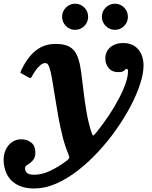

<svg xmlns="http://www.w3.org/2000/svg" viewBox="-95 -780 839 1062"><path d="M540.5 -615Q570.5 -615 591.5 -636.2Q612.5 -657.5 612.5 -687Q612.5 -717 591.5 -738.2Q570.5 -759.5 540.5 -759.5Q511 -759.5 489.8 -738.2Q468.5 -717 468.5 -687Q468.5 -657.5 489.8 -636.2Q511 -615 540.5 -615ZM320.5 -615Q350.5 -615 371.5 -636.2Q392.5 -657.5 392.5 -687Q392.5 -717 371.5 -738.2Q350.5 -759.5 320.5 -759.5Q291 -759.5 269.8 -738.2Q248.5 -717 248.5 -687Q248.5 -657.5 269.8 -636.2Q291 -615 320.5 -615ZM558.5 -381Q577.5 -381 585.5 -385.5Q593.5 -390 597 -394.5Q600.5 -399 606 -399Q613 -399 613 -384Q613 -358 600 -319.5Q587 -281 563.2 -235.8Q539.5 -190.5 507.5 -142.2Q475.5 -94 438 -47.5Q425 -31.5 421 -30.2Q417 -29 409.5 -52.5Q393.5 -103 383.5 -161.2Q373.5 -219.5 367 -276Q360.5 -332.5 354.2 -379Q348 -425.5 339 -452.5Q331 -479 316.8 -497.8Q302.5 -516.5 277.5 -526.8Q252.5 -537 211 -537Q168 -537 133.5 -519.8Q99 -502.5 72 -470.5Q45 -438.5 23.5 -393.5Q19 -384 18.2 -380Q17.5 -376 28 -371.5L64 -351Q73 -347.5 76 -349.8Q79 -352 83 -360Q102.5 -395 121 -413Q139.5 -431 152.5 -431Q165.5 -431 170 -423.8Q174.5 -416.5 177.5 -408.5Q185 -389 192.2 -348Q199.5 -307 207.8 -253Q216 -199 226.5 -140.2Q237 -81.5 250.8 -26.5Q264.5 28.5 283 71.5Q289 88 288.2 93Q287.5 98 274.5 108.5Q228 143.5 182.2 165Q136.5 186.5 94.5 186.5Q66.5 186.5 55 177Q43.5 167.5 43.5 150.5Q43.5 140.5 52.2 134.5Q61 128.5 72.2 120.8Q83.5 113 92 99.5Q100.5 86 100.5 62Q100.5 27 77.8 8.8Q55 -9.5 23 -9.5Q-6.5 -9.5 -28.5 6Q-50.5 21.5 -62.8 47.2Q-75 73 -75 103.5Q-75 132 -66.2 160.5Q-57.5 189 -37.8 212Q-18 235 14.8 248.8Q47.5 262.5 95 262.5Q154 262.5 214.8 236Q275.5 209.5 334.8 163.8Q394 118 448.2 59.5Q502.5 1 548.2 -64Q594 -129 627.8 -193.5Q661.5 -258 680.2 -315.8Q699 -373.5 699 -417.5Q699 -453 686.2 -481.2Q673.5 -509.5 648.2 -525.8Q623 -542 586.5 -542Q557 -542 534.8 -531.2Q512.5 -520.5 500 -501.5Q487.5 -482.5 487.5 -457.5Q487.5 -425.5 506.2 -403.2Q525 -381 558.5 -381Z"/></svg>

Font: Besley
Style: Bold Italic
Weight: 700
Italic angle: -13°
Designer: Owen Earl
Foundry: indestructible type*
Version: Version 2.001